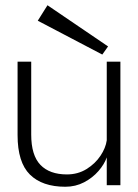

<svg xmlns="http://www.w3.org/2000/svg" viewBox="-20 -707 526 732"><path d="M439 -472V-1H387V-107Q378 -81 355.5 -55Q333 -29 300.5 -12Q268 5 229 5Q141 5 94 -41.5Q47 -88 47 -192V-472H99V-194Q99 -115 134 -78.5Q169 -42 235 -42Q277 -42 310 -62.5Q343 -83 363 -113Q383 -143 387 -172V-472ZM370 -499 124 -628 161 -687 392 -530Z"/></svg>

Font: Lil Grotesk Light
Style: Regular
Weight: 300
Designer: Bastien Sozeau
Foundry: NBR — Bastien Sozeau
Version: Version 3.003; ttfautohint (v1.8.4.7-5d5b);gftools[0.9.33]